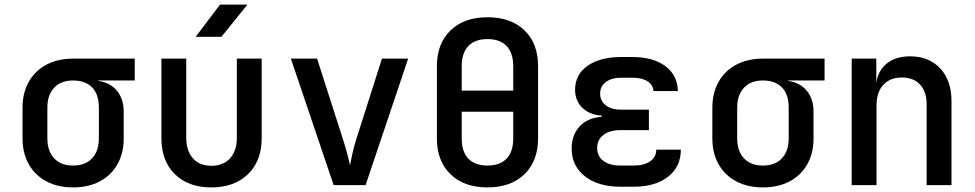

<svg xmlns="http://www.w3.org/2000/svg" viewBox="-20 -805 4240 835"><path d="M298 10Q231 10 181.5 -16.5Q132 -43 105 -91Q78 -139 78 -203V-337Q78 -401 105 -449Q132 -497 181.5 -523.5Q231 -550 298 -550H566V-455H408V-453Q459 -446 488.5 -410.5Q518 -375 518 -319V-203Q518 -139 491 -91Q464 -43 414.5 -16.5Q365 10 298 10ZM298 -85Q351 -85 380.5 -116.5Q410 -148 410 -203V-337Q410 -395 380.5 -425Q351 -455 298 -455Q245 -455 215.5 -423.5Q186 -392 186 -337V-203Q186 -148 215.5 -116.5Q245 -85 298 -85Z M899 10Q799 10 740.5 -47.5Q682 -105 682 -204V-550H790V-205Q790 -149 819 -116.5Q848 -84 899 -84Q951 -84 980.5 -116.5Q1010 -149 1010 -205V-550H1118V-204Q1118 -105 1058.5 -47.5Q999 10 899 10ZM831 -645 937 -785H1056L943 -645Z M1431 0 1245 -550H1359L1472 -198Q1482 -167 1490 -136.5Q1498 -106 1502 -86Q1506 -106 1512.5 -136.5Q1519 -167 1529 -198L1641 -550H1755L1570 0Z M2100 10Q1998 10 1939 -47.5Q1880 -105 1880 -203V-517Q1880 -615 1939 -672.5Q1998 -730 2100 -730Q2202 -730 2261 -673Q2320 -616 2320 -518V-203Q2320 -105 2261 -47.5Q2202 10 2100 10ZM1988 -411H2212V-517Q2212 -575 2183 -605Q2154 -635 2100 -635Q2046 -635 2017 -605Q1988 -575 1988 -517ZM2100 -85Q2154 -85 2183 -115Q2212 -145 2212 -203V-319H1988V-203Q1988 -145 2017 -115Q2046 -85 2100 -85Z M2737 7H2678Q2581 7 2523.5 -38.5Q2466 -84 2466 -159Q2466 -218 2501 -255.5Q2536 -293 2597 -297V-302Q2545 -305 2513 -336Q2481 -367 2481 -414Q2481 -481 2535.5 -519Q2590 -557 2682 -557H2731Q2821 -557 2874 -517Q2927 -477 2928 -409H2822Q2820 -436 2796 -451.5Q2772 -467 2731 -467H2682Q2640 -467 2615 -448.5Q2590 -430 2590 -398Q2590 -366 2614.5 -347Q2639 -328 2682 -328H2802V-239H2678Q2631 -239 2604 -218Q2577 -197 2577 -161Q2577 -126 2604 -105.5Q2631 -85 2678 -85H2737Q2781 -85 2807.5 -103.5Q2834 -122 2834 -154H2941Q2941 -80 2885.5 -36.5Q2830 7 2737 7Z M3298 10Q3231 10 3181.5 -16.5Q3132 -43 3105 -91Q3078 -139 3078 -203V-337Q3078 -401 3105 -449Q3132 -497 3181.5 -523.5Q3231 -550 3298 -550H3566V-455H3408V-453Q3459 -446 3488.5 -410.5Q3518 -375 3518 -319V-203Q3518 -139 3491 -91Q3464 -43 3414.5 -16.5Q3365 10 3298 10ZM3298 -85Q3351 -85 3380.5 -116.5Q3410 -148 3410 -203V-337Q3410 -395 3380.5 -425Q3351 -455 3298 -455Q3245 -455 3215.5 -423.5Q3186 -392 3186 -337V-203Q3186 -148 3215.5 -116.5Q3245 -85 3298 -85Z M3684 0V-550H3791V-445Q3799 -499 3837.5 -529.5Q3876 -560 3938 -560Q4020 -560 4069 -507.5Q4118 -455 4118 -366V0H4010V-350Q4010 -407 3981 -437.5Q3952 -468 3902 -468Q3851 -468 3821.5 -436Q3792 -404 3792 -347V0Z"/></svg>

Font: JetBrains Mono NL SemiBold
Style: Regular
Weight: 600
Designer: Philipp Nurullin, Konstantin Bulenkov
Foundry: JetBrains
Version: Version 2.304; ttfautohint (v1.8.4.7-5d5b)